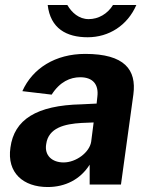

<svg xmlns="http://www.w3.org/2000/svg" viewBox="-20 -743 603 773"><path d="M529 -723H435C413 -687 376 -666 337 -666C298 -666 269 -692 251 -723H172C183 -628 248 -593 333 -593C418 -593 493 -640 529 -723ZM172 10C242 10 303 -20 341 -80V0H467L517 -363C530 -462 482 -526 323 -526C203 -526 111 -468 70 -376L188 -362C221 -414 263 -432 303 -432C354 -432 378 -403 372 -354L369 -326L308 -323C126 -319 37 -261 22 -149C7 -47 74 10 172 10ZM236 -89C191 -89 158 -116 166 -163C175 -229 241 -244 308 -248L357 -250L347 -172C340 -129 286 -89 236 -89Z"/></svg>

Font: United Sans
Style: Bold Italic
Weight: 700
Italic angle: -8°
Designer: Pablo Impallari, Rodrigo Fuenzalida (Modified by Dan O. Williams)
Version: Version 1.000;PS 001.000;hotconv 1.0.88;makeotf.lib2.5.64775